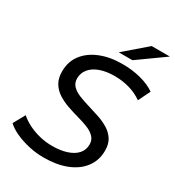

<svg xmlns="http://www.w3.org/2000/svg" viewBox="-209 -1010 1042 1141"><g transform="rotate(30 311.5 -439.5)"><path d="M268 8Q215 8 164.5 -3.5Q114 -15 72.5 -34Q31 -53 6 -77L50 -157Q77 -133 113.5 -115Q150 -97 191.5 -87Q233 -77 277 -77Q333 -77 376 -91Q419 -105 442.5 -131.5Q466 -158 466 -196Q466 -227 446 -247Q426 -267 394.5 -279.5Q363 -292 324.5 -302.5Q286 -313 247.5 -326.5Q209 -340 177.5 -360Q146 -380 126.5 -411.5Q107 -443 107 -491Q107 -558 144 -606.5Q181 -655 246.5 -681.5Q312 -708 398 -708Q463 -708 522 -693Q581 -678 623 -649L583 -567Q544 -595 495 -609Q446 -623 393 -623Q336 -623 294 -608Q252 -593 229 -565.5Q206 -538 205 -501Q205 -469 224 -449Q243 -429 275 -416Q307 -403 345.5 -391.5Q384 -380 422 -367.5Q460 -355 492.5 -335.5Q525 -316 544.5 -286Q564 -256 564 -210Q564 -143 526.5 -93.5Q489 -44 422.5 -18Q356 8 268 8ZM342 -757 493 -887H618L436 -757Z"/></g></svg>

Font: MOST Montserrat Medium
Style: Italic
Weight: 500
Italic angle: -11.3°
Designer: Julieta Ulanovsky
Foundry: Julieta Ulanovsky
Version: Version 8.000;March 11, 2024;FontCreator 15.0.0.2926 64-bit